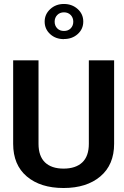

<svg xmlns="http://www.w3.org/2000/svg" viewBox="-20 -945 632 976"><path d="M431.6 -638.2H560.1V-213.9Q560.1 -107.4 490.2 -48.3Q420.4 10.7 303 10.7Q185.5 10.7 116.2 -48.1Q46.9 -106.9 46.9 -213.9V-638.2H175.8V-213.9Q175.8 -151.4 208.7 -119.6Q241.7 -87.9 303.2 -87.9Q364.7 -87.9 398.2 -119.4Q431.6 -150.9 431.6 -213.9ZM339.4 -868.7Q326.2 -882.3 305.2 -882.3Q284.2 -882.3 271 -868.7Q257.8 -855 257.8 -834.7Q257.8 -814.5 270.8 -801Q283.7 -787.6 305.2 -787.6Q326.7 -787.6 339.6 -801Q352.5 -814.5 352.5 -834.7Q352.5 -855 339.4 -868.7ZM305.2 -746.6V-746.1Q262.7 -746.1 234.9 -771.7Q207 -797.4 207 -835Q207 -872.6 235.4 -898.7Q263.7 -924.8 304.9 -924.8Q346.2 -924.8 374.8 -899.2Q403.3 -873.5 403.3 -835.4Q403.3 -797.4 375.2 -772Q347.2 -746.6 305.2 -746.6Z"/></svg>

Font: Yantramanav
Style: Bold
Weight: 700
Version: Version 1.001;PS 1.0;hotconv 1.0.72;makeotf.lib2.5.5900; ttf